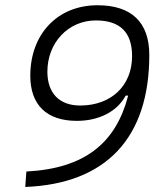

<svg xmlns="http://www.w3.org/2000/svg" viewBox="-20 -723 626 746"><path d="M78.1 3.4C392.6 -8.8 560.1 -187.5 560.1 -509.3C560.1 -636.7 490.7 -702.6 358.9 -702.6C203.6 -702.6 97.7 -590.8 97.7 -428.7C97.7 -316.4 160.2 -253.4 278.8 -253.4C363.8 -253.4 435.1 -289.1 468.3 -351.6H478C430.2 -167.5 310.1 -68.4 82.5 -56.6ZM291.5 -313C210.4 -313 164.1 -361.3 164.1 -444.3C164.1 -557.6 245.6 -643.6 352.5 -643.6C446.3 -643.6 493.2 -597.7 493.2 -504.9C493.2 -390.1 412.1 -313 291.5 -313Z"/></svg>

Font: Cascadia Code NF Light
Style: Italic
Weight: 300
Italic angle: -10°
Monospace: yes
Designer: Aaron Bell
Foundry: Saja Typeworks
Version: Version 2404.023